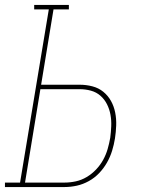

<svg xmlns="http://www.w3.org/2000/svg" viewBox="-57 -755 577 775"><path d="M-37 0V-18H24L140 -717H81V-735H221V-717H159L109 -413H265Q291 -413 316 -406.5Q341 -400 360 -384.5Q379 -369 391 -347.5Q403 -326 408 -300.5Q413 -275 412 -248.5Q411 -222 407 -196Q403 -171 395.5 -146.5Q388 -122 375 -99Q362 -76 343.5 -56.5Q325 -37 301.5 -24Q278 -11 253 -5.5Q228 0 203 0ZM44 -18H203Q226 -18 249 -23Q272 -28 293 -40.5Q314 -53 331 -71Q348 -89 359.5 -110Q371 -131 377.5 -153.5Q384 -176 388 -199Q391 -222 392 -245.5Q393 -269 389 -291.5Q385 -314 375 -334Q365 -354 348.5 -368.5Q332 -383 310 -389Q288 -395 265 -395H106Z"/></svg>

Font: Iosevka Slab Thin
Style: Italic
Weight: 100
Italic angle: -9°
Monospace: yes
Designer: Belleve Invis
Foundry: Belleve Invis
Version: Version 11.1.1; ttfautohint (v1.8.3)